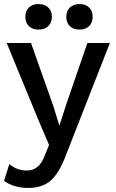

<svg xmlns="http://www.w3.org/2000/svg" viewBox="-20 -712 570 947"><path d="M122.5 -675Q140 -692 170 -692Q200 -692 218 -675Q236 -658 236 -629Q236 -600 218 -583Q200 -566 170 -566Q140 -566 122.5 -583Q105 -600 105 -629Q105 -658 122.5 -675ZM324.5 -675Q342 -692 372 -692Q402 -692 419.5 -675Q437 -658 437 -629Q437 -600 419.5 -583Q402 -566 372 -566Q342 -566 324.5 -583Q307 -600 307 -629Q307 -658 324.5 -675ZM522 -500 303 59Q270 145 228.5 180Q187 215 120 215Q48 215 0 180L26 97Q62 129 113 129Q173 129 200 57L222 3L169 -121L13 -500H133L244 -186L273 -92L306 -195L411 -500Z"/></svg>

Font: Elaine Sans Medium
Style: Regular
Weight: 500
Designer: Wei Huang
Foundry: Wei Huang
Version: Version 2.001;December 24, 2019;FontCreator 12.0.0.2547 64-b